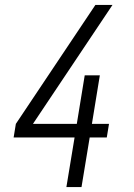

<svg xmlns="http://www.w3.org/2000/svg" viewBox="-20 -755 540 775"><path d="M248 0 281 -200H35L44 -255L365 -735H434L113 -255H290L322 -451H383L351 -255H420L411 -200H342L309 0Z"/></svg>

Font: Iosevka Light Oblique
Style: Regular
Weight: 300
Italic angle: -9°
Monospace: yes
Designer: Belleve Invis
Foundry: Belleve Invis
Version: Version 32.5.0; ttfautohint (v1.8.4)